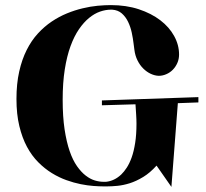

<svg xmlns="http://www.w3.org/2000/svg" viewBox="-20 -710 814 757"><path d="M381.8 -314 762.2 -327.1V-306.2L681.2 -303.2L655.8 26.9L597.2 -57.1Q571.3 -28.3 544.2 -12Q517.1 4.4 491.5 12.5Q465.8 20.5 442.9 22.7Q419.9 24.9 401.9 24.9H388.2Q372.1 24.9 348.6 23.2Q325.2 21.5 298.1 16.1Q271 10.7 241.7 0.2Q212.4 -10.3 184.3 -27.6Q156.2 -44.9 130.9 -70.3Q105.5 -95.7 86.4 -131.1Q67.4 -166.5 56.2 -213.1Q44.9 -259.8 44.9 -319.8Q44.9 -379.9 55.7 -427.7Q66.4 -475.6 85.2 -512.9Q104 -550.3 129.4 -577.9Q154.8 -605.5 183.8 -625Q212.9 -644.5 243.9 -657.2Q274.9 -669.9 305.7 -677.2Q336.4 -684.6 365 -687.3Q393.6 -689.9 417 -689.9Q477.5 -689.9 527.1 -673.6Q576.7 -657.2 612.1 -630.1Q647.5 -603 666.7 -567.9Q686 -532.7 686 -495.1Q686 -477.1 679.2 -461.7Q672.4 -446.3 661.4 -435.1Q650.4 -423.8 635.7 -417.5Q621.1 -411.1 606 -411.1Q590.3 -411.6 574.5 -418.9Q558.6 -426.3 545.2 -439.5Q531.7 -452.6 522.2 -471.7Q512.7 -490.7 509.8 -514.2L506.8 -537.1Q504.4 -558.1 499.5 -581.1Q494.6 -604 485.1 -623.8Q475.6 -643.6 460.4 -657Q445.3 -670.4 421.9 -671.9H417Q396.5 -671.9 374.5 -664.3Q352.5 -656.7 331.3 -639.4Q310.1 -622.1 291.3 -594.7Q272.5 -567.4 258.1 -528.1Q243.7 -488.8 235.4 -436.3Q227.1 -383.8 227.1 -316.9Q227.1 -250 234.6 -200.2Q242.2 -150.4 254.6 -114.3Q267.1 -78.1 283.7 -54.7Q300.3 -31.2 318.1 -17.6Q335.9 -3.9 354 1.5Q372.1 6.8 388.2 6.8H397.9Q431.2 3.4 458 -22Q469.2 -32.7 480 -49.3Q490.7 -65.9 499.3 -89.8Q507.8 -113.8 512.9 -146.5Q518.1 -179.2 518.1 -222.2Q518.1 -238.8 516.8 -258.3Q515.6 -277.8 514.2 -298.8L381.8 -294.9Z"/></svg>

Font: Purple Purse
Style: Regular
Weight: 400
Designer: Astigmatic (AOETI)
Foundry: Astigmatic (AOETI)
Version: Version 1.000